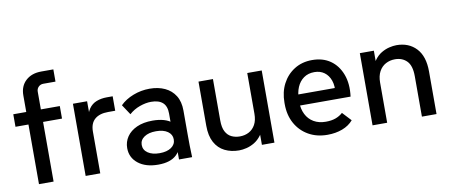

<svg xmlns="http://www.w3.org/2000/svg" viewBox="-66 -994 2972 1268"><g transform="rotate(-10 1420.0 -360.0)"><path d="M109 0V-595Q109 -657 148.5 -693.5Q188 -730 253 -730H334V-648H252Q233 -648 220 -635Q207 -622 207 -603V0ZM22 -400V-484H334V-400Z M422 0V-484H517V-352L504 -353Q509 -405 529 -434Q549 -463 580.5 -475Q612 -487 649 -487H689V-390H641Q583 -390 551.5 -362.5Q520 -335 520 -280V0Z M1048 0V-173L1036 -207V-310Q1036 -360 1009.5 -383.5Q983 -407 932 -407Q896 -407 855.5 -392.5Q815 -378 784 -350L739 -418Q774 -453 827 -473.5Q880 -494 937 -494Q995 -494 1039 -473.5Q1083 -453 1108 -413Q1133 -373 1133 -313V-157Q1133 -118 1133.5 -79Q1134 -40 1136 0ZM908 10Q824 10 774 -29.5Q724 -69 724 -133Q724 -175 747 -209Q770 -243 814 -263Q858 -283 920 -283Q1005 -283 1050.5 -245Q1096 -207 1096 -144H1073Q1073 -70 1032 -30Q991 10 908 10ZM930 -63Q979 -63 1008 -83Q1037 -103 1037 -137Q1037 -170 1008.5 -190Q980 -210 930 -210Q881 -210 851.5 -190Q822 -170 822 -137Q822 -103 851.5 -83Q881 -63 930 -63Z M1450 10Q1397 10 1354.5 -11Q1312 -32 1288 -76Q1264 -120 1264 -188V-484H1361V-206Q1361 -159 1375.5 -131.5Q1390 -104 1415 -92Q1440 -80 1471 -80Q1505 -80 1532 -94.5Q1559 -109 1575 -138Q1591 -167 1591 -211V-484H1688V0H1604V-132H1631Q1621 -90 1600 -62Q1579 -34 1553 -18.5Q1527 -3 1500 3.5Q1473 10 1450 10Z M2043 10Q1971 10 1916 -21.5Q1861 -53 1830 -109Q1799 -165 1799 -239V-249Q1799 -319 1827.5 -374Q1856 -429 1907.5 -461.5Q1959 -494 2027 -494Q2099 -494 2149 -459Q2199 -424 2223 -360.5Q2247 -297 2236 -212H1869V-286H2185L2141 -247Q2148 -300 2135 -336.5Q2122 -373 2094.5 -393Q2067 -413 2028 -413Q1986 -413 1956.5 -392Q1927 -371 1911.5 -334.5Q1896 -298 1896 -249V-234Q1896 -189 1914 -153Q1932 -117 1966 -97Q2000 -77 2047 -77Q2085 -77 2112.5 -87Q2140 -97 2161 -116L2216 -57Q2188 -24 2143 -7Q2098 10 2043 10Z M2346 0V-484H2440V-352H2414Q2425 -395 2445 -422.5Q2465 -450 2491 -465.5Q2517 -481 2544 -487.5Q2571 -494 2593 -494Q2675 -494 2725 -441Q2775 -388 2775 -286V0H2677V-271Q2677 -342 2646.5 -373Q2616 -404 2567 -404Q2533 -404 2505 -389Q2477 -374 2460.5 -344Q2444 -314 2444 -269V0Z"/></g></svg>

Font: SUSE Thin Medium
Style: Regular
Weight: 500
Version: Version 1.000